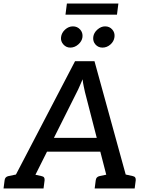

<svg xmlns="http://www.w3.org/2000/svg" viewBox="-39 -1065 825 1085"><path d="M10 0 385 -719H495L693 0H609Q594 0 585.5 -7Q577 -14 575 -25L441 -545Q438 -560 434 -577.5Q430 -595 428 -617Q418 -595 410.5 -577Q403 -559 395 -544L135 -25Q130 -16 119.5 -8Q109 0 95 0ZM89 0 96 -64H160L153 0ZM203 -208 237 -286H537L552 -208ZM549 0 557 -64H623L616 0ZM-19 0 -13 -46Q-12 -56 -6.5 -62Q-1 -68 9 -70L81 -85L82 0ZM106 0 127 -85 195 -70Q206 -68 210 -62Q214 -56 213 -46L207 0ZM496 0 502 -46Q503 -56 508.5 -62Q514 -68 524 -70L596 -85L597 0ZM621 0 643 -85 711 -70Q721 -68 725 -62Q729 -56 728 -46L722 0ZM427 -855Q424 -832 403.5 -814Q383 -796 358 -796Q335 -796 319 -814Q303 -832 306 -855Q309 -880 329 -898Q349 -916 373 -916Q398 -916 414 -898Q430 -880 427 -855ZM608 -856Q605 -831 585 -813.5Q565 -796 540 -796Q516 -796 500.5 -813.5Q485 -831 488 -856Q491 -880 511.5 -898Q532 -916 555 -916Q580 -916 595.5 -898Q611 -880 608 -856ZM331 -982 339 -1045H630L622 -982Z"/></svg>

Font: Aleo Medium
Style: Italic
Weight: 500
Italic angle: -7°
Designer: Alessio Laiso
Foundry: Alessio Laiso
Version: Version 2.001;gftools[0.9.29]